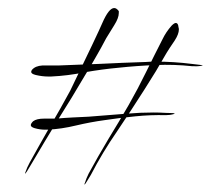

<svg xmlns="http://www.w3.org/2000/svg" viewBox="-20 -499 548 490"><path d="M435.5 -429.7Q436.5 -426.8 436.5 -423.8Q436.5 -412.1 425.8 -395.5Q411.1 -374 405.3 -364.3Q391.6 -340.8 377.9 -317.4Q363.3 -293.9 348.6 -270.5Q314.5 -216.8 278.3 -163.1Q241.2 -109.4 211.9 -52.7Q197.3 -28.3 196.3 -28.3Q195.3 -28.3 195.3 -29.3Q195.3 -29.3 196.3 -31.2Q200.2 -43.9 206.1 -55.7Q230.5 -100.6 256.8 -144.5Q283.2 -187.5 308.6 -231.4Q332 -272.5 352.5 -314.5Q373 -356.4 394.5 -398.4Q403.3 -417 418 -433.6Q424.8 -440.4 428.7 -440.4Q434.6 -440.4 435.5 -429.7ZM66.4 -325.2Q77.1 -333 98.6 -332Q120.1 -332 131.8 -332Q157.2 -333 182.6 -334Q207 -335 232.4 -335.9Q292 -338.9 351.6 -340.8Q364.3 -341.8 376 -341.8Q422.9 -341.8 469.7 -335.9Q497.1 -333 497.1 -332Q497.1 -331.1 494.1 -331.1Q482.4 -329.1 469.7 -330.1Q423.8 -335 377 -333Q329.1 -331.1 283.2 -326.2Q240.2 -322.3 196.3 -314.5Q153.3 -305.7 110.4 -303.7Q106.4 -303.7 103.5 -303.7Q87.9 -303.7 71.3 -307.6Q59.6 -310.5 59.6 -315.4Q59.6 -320.3 66.4 -325.2ZM64.5 -189.5Q73.2 -196.3 92.8 -196.3Q113.3 -196.3 124 -196.3Q144.5 -198.2 165 -199.2Q185.5 -200.2 206.1 -201.2Q255.9 -205.1 304.7 -209Q337.9 -211.9 372.1 -211.9Q387.7 -211.9 403.3 -210.9Q425.8 -210.9 425.8 -209Q425.8 -209 423.8 -208Q414.1 -205.1 403.3 -205.1Q364.3 -206.1 325.2 -202.1Q285.2 -198.2 247.1 -192.4Q210.9 -187.5 173.8 -178.7Q137.7 -169.9 101.6 -168Q98.6 -168 95.7 -168Q82 -168 68.4 -171.9Q58.6 -174.8 58.6 -179.7Q58.6 -183.6 64.5 -189.5ZM283.2 -470.7Q283.2 -467.8 283.2 -465.8Q283.2 -453.1 271.5 -434.6Q257.8 -412.1 251 -401.4Q238.3 -377 224.6 -353.5Q210.9 -329.1 196.3 -305.7Q163.1 -249 127.9 -193.4Q93.8 -137.7 60.5 -81.1Q45.9 -55.7 43.9 -55.7Q43.9 -55.7 43.9 -56.6Q43.9 -57.6 44.9 -59.6Q48.8 -71.3 55.7 -84Q81.1 -129.9 107.4 -175.8Q133.8 -220.7 159.2 -267.6Q230.5 -415 241.2 -440.4Q257.8 -478.5 271.5 -478.5Q277.3 -478.5 283.2 -470.7Z"/></svg>

Font: Margalida Font
Style: Regular
Weight: 400
Designer: Mateu Riera. mateurierasureda@hotmail.com
Version: Version 1.0